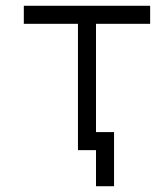

<svg xmlns="http://www.w3.org/2000/svg" viewBox="-20 -520 540 665"><path d="M500 -437.5H312.5V-62.5H375V125H312.5V0H250V-437.5H62.5V-500H500Z"/></svg>

Font: 寒蝉点阵体 16px
Style: Regular
Weight: 400
Designer: Designed by Warren2060
Foundry: ChillType
Version: Version 1.000